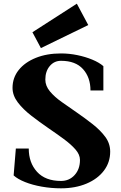

<svg xmlns="http://www.w3.org/2000/svg" viewBox="-20 -1006 656 1042"><path d="M311 16Q258 16 207 7Q156 -2 116 -18Q76 -34 54 -54L66 -200H136Q136 -123 181 -73.5Q226 -24 311 -24Q356 -24 385 -56Q414 -88 414 -138Q414 -167 389.5 -195Q365 -223 325.5 -252Q286 -281 242 -311Q194 -344 149.5 -378.5Q105 -413 76.5 -450.5Q48 -488 48 -529Q48 -584 81.5 -626Q115 -668 174.5 -692Q234 -716 311 -716Q355 -716 399 -707Q443 -698 480.5 -682.5Q518 -667 541 -647V-515H471Q471 -586 430.5 -631Q390 -676 311 -676Q274 -676 250 -647.5Q226 -619 226 -574Q226 -540 251 -510Q276 -480 315 -452.5Q354 -425 396 -396Q441 -365 483 -332Q525 -299 551.5 -263Q578 -227 578 -183Q578 -125 544 -80Q510 -35 449.5 -9.5Q389 16 311 16ZM202 -745 156 -831 397 -986 459 -870Z"/></svg>

Font: Wittgenstein Black
Style: Regular
Weight: 900
Designer: Jörg Drees
Foundry: Jörg Drees
Version: Version 1.303; ttfautohint (v1.8.4.7-5d5b)